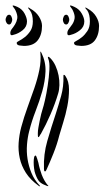

<svg xmlns="http://www.w3.org/2000/svg" viewBox="-50 -666 376 690"><path d="M159 -330Q148 -293 131.5 -255Q115 -217 97 -185Q95 -183 92.5 -178Q90 -173 88 -173Q86 -174 86 -180Q86 -186 86 -188Q86 -196 88 -207.5Q90 -219 92.5 -231.5Q95 -244 98 -256Q101 -268 104 -277Q106 -282 111.5 -305.5Q117 -329 121.5 -358.5Q126 -388 127.5 -415.5Q129 -443 123 -456Q121 -462 123 -462Q126 -462 130 -458Q142 -446 149.5 -429.5Q157 -413 160.5 -395Q164 -377 163.5 -360Q163 -343 159 -330ZM163 -179Q155 -147 142 -114.5Q129 -82 118 -58Q115 -50 112 -50Q109 -50 108.5 -53.5Q108 -57 108 -60Q106 -111 120 -159.5Q134 -208 151 -259Q161 -290 170 -322.5Q179 -355 178 -393Q178 -397 179 -397Q183 -397 185 -393Q198 -374 198 -344.5Q198 -315 192 -284.5Q186 -254 177 -225.5Q168 -197 163 -179ZM92 0Q96 4 93 3.5Q90 3 88 1Q59 -20 43 -45Q27 -70 21 -97.5Q15 -125 17 -153Q19 -181 26 -208Q36 -245 49 -280.5Q62 -316 73.5 -349.5Q85 -383 91.5 -415Q98 -447 95 -477Q95 -481 95 -481Q96 -481 99 -476Q115 -443 113.5 -408.5Q112 -374 102 -338.5Q92 -303 78 -267Q64 -231 55 -195Q49 -172 47 -146Q45 -120 49 -94.5Q53 -69 63 -44.5Q73 -20 92 0ZM100 -38Q109 -15 122 0Q123 0 123.5 1.5Q124 3 123 3Q120 3 114 0Q100 -5 92 -13Q84 -21 77 -41Q74 -49 72.5 -60.5Q71 -72 71 -82.5Q71 -93 72.5 -100Q74 -107 78 -107Q80 -107 83.5 -96Q87 -85 88 -81Q90 -70 93.5 -58Q97 -46 100 -38ZM36 -501Q31 -501 20.5 -502.5Q10 -504 10 -512Q10 -515 19 -519.5Q28 -524 39 -532.5Q50 -541 59 -554.5Q68 -568 68 -589Q68 -615 58 -628Q56 -631 53 -634.5Q50 -638 51 -639Q53 -639 55.5 -637.5Q58 -636 59 -635Q79 -624 90 -606.5Q101 -589 101 -573Q101 -541 85.5 -521Q70 -501 36 -501ZM-1 -541Q-13 -536 -13 -547Q-13 -555 -7 -562.5Q-1 -570 4.5 -579Q10 -588 12 -599.5Q14 -611 6 -628Q4 -633 -1 -639Q-6 -645 -4 -646Q-2 -647 4.5 -644.5Q11 -642 13 -641Q30 -633 38.5 -617Q47 -601 47 -589Q47 -570 31.5 -557.5Q16 -545 -1 -541ZM-30 -595Q-30 -600 -26.5 -606.5Q-23 -613 -17 -613Q-12 -613 -9 -606.5Q-6 -600 -6 -595Q-6 -591 -9 -584.5Q-12 -578 -17 -578Q-23 -578 -26.5 -584Q-30 -590 -30 -595ZM242 -501Q237 -501 226.5 -502.5Q216 -504 216 -512Q216 -515 225 -519.5Q234 -524 244.5 -532.5Q255 -541 264 -554.5Q273 -568 273 -589Q273 -614 264 -628Q262 -631 258.5 -634.5Q255 -638 257 -639Q258 -639 261 -637.5Q264 -636 265 -635Q285 -624 295.5 -606.5Q306 -589 306 -573Q306 -541 291 -521Q276 -501 242 -501ZM205 -541Q200 -539 196 -539.5Q192 -540 192 -547Q192 -555 198 -562.5Q204 -570 210 -579Q216 -588 218 -599.5Q220 -611 212 -628Q210 -633 205 -639Q200 -645 202 -646Q204 -647 210 -644.5Q216 -642 218 -641Q235 -633 244 -617Q253 -601 253 -589Q253 -570 237.5 -557.5Q222 -545 205 -541ZM176 -595Q176 -600 179 -606.5Q182 -613 188 -613Q193 -613 196 -606.5Q199 -600 199 -595Q199 -591 196 -584.5Q193 -578 188 -578Q182 -578 179 -584Q176 -590 176 -595Z"/></svg>

Font: Akronim
Style: Regular
Weight: 400
Designer: Grzegorz Klimczewski
Foundry: Fonty.PL
Version: Version 1.001